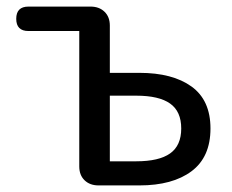

<svg xmlns="http://www.w3.org/2000/svg" viewBox="-20 -563 704 583"><path d="M66.4 -543H254.9Q281.2 -543 297.4 -527.3Q313.5 -511.7 313.5 -485.4V-341.8H403.3Q503.9 -341.8 561.5 -300.3Q619.1 -258.8 619.1 -172.9Q619.1 -85.9 561.5 -43Q503.9 0 403.3 0H279.3Q252.9 0 236.8 -15.6Q220.7 -31.2 220.7 -57.6V-468.8H66.4Q29.3 -468.8 29.3 -505.9Q29.3 -543 66.4 -543ZM313.5 -272.5V-73.2H393.6Q462.9 -73.2 496.6 -97.2Q530.3 -121.1 530.3 -172.9Q530.3 -224.6 496.6 -248.5Q462.9 -272.5 393.6 -272.5Z"/></svg>

Font: GenSenMaruGothic TW TTF Regular
Style: Regular
Weight: 400
Version: Version 1.301